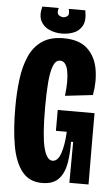

<svg xmlns="http://www.w3.org/2000/svg" viewBox="-57 -849 525 899"><g transform="rotate(5 206.0 -399.5)"><path d="M175 12Q115 12 81 -31Q47 -74 33.5 -150.5Q20 -227 20 -329Q20 -401 28 -463Q36 -525 57 -572Q78 -619 117 -645.5Q156 -672 217 -672Q291 -672 329.5 -636Q368 -600 378.5 -542Q389 -484 377 -419L247 -404Q256 -477 247 -521.5Q238 -566 210 -566Q189 -566 178 -537.5Q167 -509 163 -459Q159 -409 159 -343Q159 -208 173.5 -152Q188 -96 215 -96Q240 -96 253.5 -135Q267 -174 270 -237H219V-335H392V-229L393 0H303L304 -192H294Q295 -137 287 -90.5Q279 -44 253 -16Q227 12 175 12ZM105 -811H182Q175 -786 185 -778Q195 -770 207 -770Q218 -770 227 -778Q236 -786 229 -811H307Q316 -764 302 -738.5Q288 -713 261.5 -703Q235 -693 207 -693Q175 -693 147.5 -705Q120 -717 107 -743Q94 -769 105 -811Z"/></g></svg>

Font: Bricolage Grotesque 48pt Condensed Bricolage Grotesque 48pt Condensed Regular
Style: Bold
Weight: 700
Width: 3
Designer: Mathieu Triay
Foundry: Atelier Triay
Version: Version 1.000; ttfautohint (v1.8.4.7-5d5b);gftools[0.9.32]